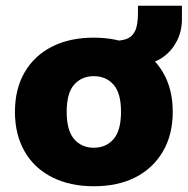

<svg xmlns="http://www.w3.org/2000/svg" viewBox="-20 -637 653 668"><path d="M306 11Q224 11 162 -20Q100 -51 66 -109.5Q32 -168 32 -248Q32 -328 66 -386Q100 -444 161.5 -475Q223 -506 306 -506Q390 -506 451 -475Q512 -444 546.5 -386Q581 -328 581 -248Q581 -168 546.5 -109.5Q512 -51 451 -20Q390 11 306 11ZM306 -123Q349 -123 375 -153Q401 -183 401 -248Q401 -313 375 -342.5Q349 -372 306 -372Q264 -372 238 -342.5Q212 -313 212 -248Q212 -183 238 -153Q264 -123 306 -123ZM484 -414 376 -480V-495Q403 -495 421.5 -502Q440 -509 450 -529.5Q460 -550 460 -592V-617H613V-570Q613 -530 596.5 -496.5Q580 -463 551 -441Q522 -419 484 -414Z"/></svg>

Font: Nunito Sans 11pt Black
Style: Regular
Weight: 900
Version: Version 3.101;gftools[0.9.27]